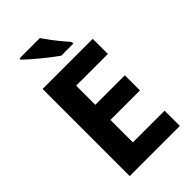

<svg xmlns="http://www.w3.org/2000/svg" viewBox="-276 -1089 1113 1113"><g transform="rotate(-45 280.0 -533.0)"><path d="M501 -66H90V-780H501V-656H241V-499H483V-375H241V-191H501ZM287 -1000Q302 -978 322.5 -950.5Q343 -923 364.5 -897.5Q386 -872 402 -853V-840H303Q284 -853 258.5 -872.5Q233 -892 206.5 -914Q180 -936 157 -956Q134 -976 120 -990V-1000Z"/></g></svg>

Font: Noto Sans Malayalam UI
Style: Regular
Weight: 400
Designer: Jelle Bosma - Monotype Design Team
Foundry: Monotype Imaging Inc.
Version: Version 2.104